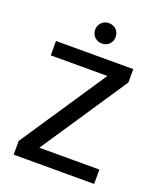

<svg xmlns="http://www.w3.org/2000/svg" viewBox="-156 -967 897 1067"><g transform="rotate(20 292.0 -434.0)"><path d="M530 0H54V-81L394 -589H59V-674H516V-595L175 -85H530ZM346 -851Q363 -834 363 -808Q363 -782 346 -765Q329 -748 303 -748Q277 -748 259.5 -765Q242 -782 242 -808Q242 -834 259.5 -851Q277 -868 303 -868Q329 -868 346 -851Z"/></g></svg>

Font: Hind Siliguri Medium
Style: Regular
Weight: 500
Designer: Jyotish Sonowal
Foundry: Indian Type Foundry
Version: Version 1.001;PS 1.0;hotconv 1.0.86;makeotf.lib2.5.63406; tt